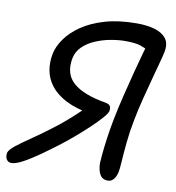

<svg xmlns="http://www.w3.org/2000/svg" viewBox="-99 -784 793 867"><g transform="rotate(10 297.5 -351.0)"><path d="M10.4 7.4Q-1.6 7.4 -8.3 0.5Q-15 -6.4 -16.9 -16.4Q-18.8 -26.4 -16.8 -35Q-12.6 -49.4 11.8 -68.8Q36.2 -88.2 75 -114.5Q113.8 -140.8 160.4 -176Q189.8 -197.8 215.8 -219.8Q241.8 -241.8 266.5 -265Q291.2 -288.2 316.2 -312.4L323.8 -273.8Q254.6 -285.2 209.1 -308.7Q163.6 -332.2 138.7 -364.3Q113.8 -396.4 107.1 -433.8Q100.4 -471.2 108.2 -510.4Q115 -545 140 -580.5Q165 -616 208.1 -645.7Q251.2 -675.4 313.9 -693.7Q376.6 -712 459.6 -712Q505 -712 540.5 -702Q576 -692 594 -668.9Q612 -645.8 604 -605.8Q601.8 -593.8 592.5 -559.2Q583.2 -524.6 570.4 -477.3Q557.6 -430 544.4 -378Q531.2 -326 522.2 -278Q512 -227 506.9 -175.9Q501.8 -124.8 499.5 -86.7Q497.2 -48.6 494.2 -35.8Q491.8 -24.8 486.7 -14.3Q481.6 -3.8 473.2 3.1Q464.8 10 452 10Q426.8 10 415.6 -10.7Q404.4 -31.4 404.4 -62.4Q404.4 -68.4 407.1 -99.5Q409.8 -130.6 416 -175.8Q422.2 -221 431.4 -268Q441.8 -320.4 455.8 -377.9Q469.8 -435.4 483.8 -489.1Q497.8 -542.8 509.2 -583.5Q520.6 -624.2 526 -641L528.2 -600.2Q513.8 -608.8 491 -616.6Q468.2 -624.4 422 -624.4Q389.8 -624.4 353.5 -617.6Q317.2 -610.8 284.5 -596.7Q251.8 -582.6 228.8 -560.1Q205.8 -537.6 199.8 -507.2Q185.4 -433.4 232 -392.7Q278.6 -352 380.4 -335Q398.8 -331.8 403.4 -322.8Q408 -313.8 405.4 -300Q403.2 -289.8 383.6 -267.4Q364 -245 334.9 -217.5Q305.8 -190 274.6 -163.4Q243.4 -136.8 218.2 -117.4Q176.8 -85.6 136.2 -56.9Q95.6 -28.2 62.5 -10.4Q29.4 7.4 10.4 7.4Z"/></g></svg>

Font: Shantell Sans Light
Style: Italic
Weight: 300
Italic angle: -11°
Designer: Stephen Nixon, Anya Danilova, Shantell Martin
Foundry: Arrow Type
Version: Version 1.008;[ac192a2d6]